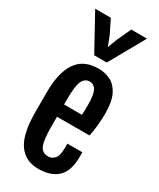

<svg xmlns="http://www.w3.org/2000/svg" viewBox="-243 -1048 932 1128"><g transform="rotate(30 223.0 -484.0)"><path d="M46.4 -275.4V-402.3Q46.4 -479.5 59.6 -530.3Q72.8 -581.1 94.5 -611.3Q116.2 -641.6 142.3 -656.2Q168.5 -670.9 194.3 -675.5Q220.2 -680.2 241.7 -680.2Q286.1 -680.2 323.7 -661.4Q361.3 -642.6 384 -596.9Q406.7 -551.3 406.7 -470.2Q406.7 -429.7 402.3 -387.5Q397.9 -345.2 390.6 -313H170.4V-244.6Q170.4 -156.7 185.3 -120.6Q200.2 -84.5 242.2 -84.5Q265.1 -84.5 283.7 -104.2Q302.2 -124 302.2 -177.2V-206.5H403.8V-175.8Q403.8 -80.1 358.2 -36.4Q312.5 7.3 226.1 7.3Q139.2 7.3 92.8 -59.1Q46.4 -125.5 46.4 -275.4ZM291.5 -396Q292.5 -406.7 293 -428.5Q293.5 -450.2 293.5 -463.4Q293.5 -530.3 279.3 -559.1Q265.1 -587.9 234.4 -588.4Q201.7 -588.4 186 -555.4Q170.4 -522.5 170.4 -435.5V-396ZM179.2 -734.9 47.4 -974.6H153.8L199.7 -880.9L224.1 -816.4L249 -880.9L292 -974.6H398.9L264.2 -734.9Z"/></g></svg>

Font: Fjalla One
Style: Regular
Weight: 400
Designer: Irina Smirnova, Eben Sorkin
Foundry: Sorkin Type
Version: Version 1.002; ttfautohint (v1.8.4.7-5d5b);gftools[0.9.25]